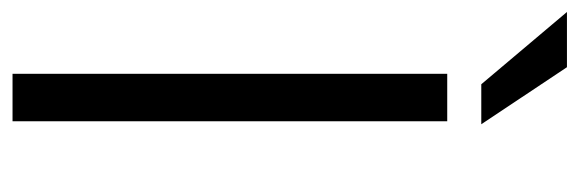

<svg xmlns="http://www.w3.org/2000/svg" viewBox="-342 -610 947 314"><g transform="rotate(90 132.0 -453.5)"><path d="M173.8 -710.9V0H96.2V-710.9ZM85.4 -906.7 178.7 -766.6H113.3L-4.9 -906.7Z"/></g></svg>

Font: Vazirmatn RD Light
Style: Regular
Weight: 300
Designer: Saber Rastikerdar
Foundry: Saber Rastikerdar
Version: Version 32.102